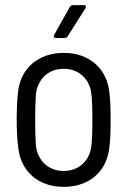

<svg xmlns="http://www.w3.org/2000/svg" viewBox="-20 -720 504 748"><path d="M198 -572H232C237 -572 241 -575 244 -579L313 -688C317 -695 315 -700 307 -700H264C259 -700 255 -697 252 -693L191 -584C187 -577 190 -572 198 -572ZM228 8C326 8 393 -50 405 -138C410 -171 411 -212 411 -254C411 -294 410 -335 405 -368C393 -455 326 -514 229 -514C130 -514 63 -455 51 -368C47 -336 45 -295 45 -254C45 -213 47 -171 52 -138C64 -50 131 8 228 8ZM228 -54C169 -54 128 -93 120 -151C118 -178 117 -213 117 -253C117 -292 118 -328 120 -355C128 -413 169 -452 228 -452C287 -452 329 -413 336 -355C339 -328 340 -293 340 -253C340 -215 339 -179 336 -151C329 -93 287 -54 228 -54Z"/></svg>

Font: Barlow Semi Condensed
Style: Regular
Weight: 400
Width: 4
Designer: Jeremy Tribby
Foundry: Tribby Type
Version: Version 1.422;hotconv 1.0.109;makeotfexe 2.5.65596